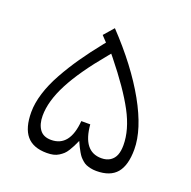

<svg xmlns="http://www.w3.org/2000/svg" viewBox="-110 -709 816 819"><g transform="rotate(20 297.5 -300.0)"><path d="M287.6 -478.5Q198.7 -372.1 156.5 -291Q114.3 -210 114.3 -143.6Q114.3 -105.5 130.9 -82Q147.5 -58.6 183.1 -58.6Q267.6 -58.6 277.3 -178.2H317.9Q327.6 -58.6 411.1 -58.6Q435.1 -58.6 451.2 -69.3Q467.3 -80.1 474.4 -98.4Q481.4 -116.7 481.4 -142.6Q481.4 -212.4 439.2 -291.5Q397 -370.6 310.1 -478.5L298.8 -492.2ZM184.6 0Q122.6 0 93 -35.2Q63.5 -70.3 63.5 -141.6Q63.5 -182.1 77.9 -228.5Q92.3 -274.9 119.4 -323.7Q146.5 -372.6 179 -419.4Q211.4 -466.3 253.4 -518.6L261.7 -528.8L252.9 -538.1L237.3 -554.7L276.4 -599.6Q396.5 -473.1 463.9 -352.5Q531.2 -231.9 531.2 -141.6Q531.2 -69.8 502 -34.9Q472.7 0 409.7 0Q395.5 0 383.5 -2.7Q371.6 -5.4 362.8 -9Q354 -12.7 345.5 -20.3Q336.9 -27.8 331.5 -34.2Q326.2 -40.5 319.3 -52.5Q312.5 -64.5 308.6 -72.5Q304.7 -80.6 297.9 -95.7Q290 -78.6 285.2 -68.8Q280.3 -59.1 272.5 -46.4Q264.6 -33.7 256.8 -26.6Q249 -19.5 238.3 -12.7Q227.5 -5.9 214.4 -2.9Q201.2 0 184.6 0Z"/></g></svg>

Font: Shabnam Thin FD
Style: Thin-FD
Weight: 100
Foundry: DejaVu fonts team - Redesigned by Saber Rastikerdar - Based on Vazir font
Version: Version 5.0.0